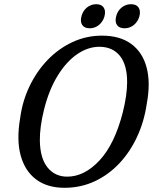

<svg xmlns="http://www.w3.org/2000/svg" viewBox="-20 -880 727 913"><path d="M465 -710.5Q550.5 -710.5 604.2 -671Q658 -631.5 677.2 -559Q696.5 -486.5 678 -387.5Q666 -303.5 632.5 -230.8Q599 -158 547.5 -103.2Q496 -48.5 430 -17.8Q364 13 286.5 13Q205 13 151.8 -26.8Q98.5 -66.5 78.2 -141Q58 -215.5 76 -319Q86.5 -399 120.5 -470Q154.5 -541 206.5 -595Q258.5 -649 324.5 -679.8Q390.5 -710.5 465 -710.5ZM299.5 -40Q381.5 -40 453.5 -117.5Q525.5 -195 564 -346Q574.5 -388 579.5 -424Q584.5 -460 584.5 -490Q584.5 -572 549.8 -614.8Q515 -657.5 452.5 -657.5Q398 -657.5 346.5 -622Q295 -586.5 254 -519.8Q213 -453 189.5 -359.5Q168.5 -274.5 169.5 -210.5Q171 -127 206.2 -83.5Q241.5 -40 299.5 -40ZM406.5 -745.5Q381.5 -745.5 371 -761.2Q360.5 -777 367.5 -803Q374 -828.5 393.2 -844.2Q412.5 -860 437.5 -860Q462.5 -860 473 -844.2Q483.5 -828.5 477 -803Q470 -777.5 450.8 -761.5Q431.5 -745.5 406.5 -745.5ZM572 -745.5Q547 -745.5 536.2 -761.2Q525.5 -777 532.5 -803Q539 -828.5 558.2 -844.2Q577.5 -860 603 -860Q628.5 -860 639 -844.2Q649.5 -828.5 643 -803Q636 -777.5 616.8 -761.5Q597.5 -745.5 572 -745.5Z"/></svg>

Font: Fraunces 144pt S100
Style: Italic
Weight: 400
Italic angle: -16°
Version: Version 1.000; ttfautohint (v1.8.3)